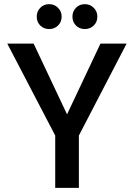

<svg xmlns="http://www.w3.org/2000/svg" viewBox="-20 -905 645 925"><path d="M15 -695H142L303 -354L464 -695H590L360 -252V0H246V-252ZM217 -765Q191 -765 174 -782Q157 -799 157 -825Q157 -850 174 -867.5Q191 -885 217 -885Q242 -885 259.5 -867.5Q277 -850 277 -825Q277 -799 259.5 -782Q242 -765 217 -765ZM389 -765Q363 -765 346 -782Q329 -799 329 -825Q329 -850 346 -867.5Q363 -885 389 -885Q414 -885 431.5 -867.5Q449 -850 449 -825Q449 -799 431.5 -782Q414 -765 389 -765Z"/></svg>

Font: SVN-Poppins Medium
Style: Regular
Weight: 500
Designer: Ninad Kale (Devanagari), Jonny Pinhorn (Latin)
Foundry: Indian Type Foundry
Version: Version 3.002 2017; ttfautohint (v1.8.3)